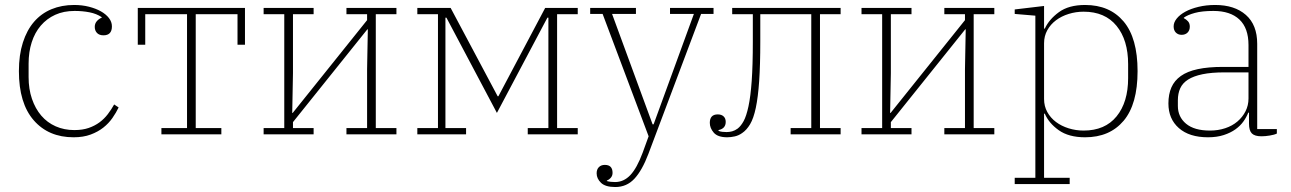

<svg xmlns="http://www.w3.org/2000/svg" viewBox="-20 -540 5189 772"><path d="M276 12Q175 12 115.5 -56.5Q56 -125 56 -254Q56 -319 72 -369Q88 -419 117 -452.5Q146 -486 187 -503Q228 -520 278 -520Q310 -520 337.5 -513Q365 -506 385.5 -494.5Q406 -483 418 -467.5Q430 -452 430 -434Q430 -398 396 -398Q379 -398 370 -407.5Q361 -417 361 -432Q361 -445 369 -454.5Q377 -464 389 -469V-471Q368 -485 340 -490.5Q312 -496 280 -496Q236 -496 202 -480.5Q168 -465 144 -437Q120 -409 107.5 -370Q95 -331 95 -284V-230Q95 -182 108.5 -142.5Q122 -103 146 -75Q170 -47 204 -32Q238 -17 279 -17Q312 -17 336.5 -25.5Q361 -34 380 -48Q399 -62 413.5 -81Q428 -100 439 -120L457 -108Q447 -87 432 -65.5Q417 -44 395.5 -27Q374 -10 344.5 1Q315 12 276 12Z M629 -25H732V-483H564V-360H534V-508H965V-360H935V-483H767V-25H870V0H629Z M1040 -25H1123V-483H1040V-508H1241V-483H1158V-246L1155 -86H1157L1456 -459V-483H1373V-508H1574V-483H1491V-25H1574V0H1373V-25H1456V-262L1459 -422H1457L1158 -49V-25H1241V0H1040Z M1658 -25H1741V-483H1658V-508H1792L1981 -153H1984L2172 -508H2303V-483H2220V-25H2303V0H2102V-25H2185V-469H2181L1978 -86L1775 -469H1771V-25H1854V0H1658Z M2454 212Q2414 212 2396.5 195Q2379 178 2379 157Q2379 141 2388 132Q2397 123 2412 123Q2443 123 2443 155Q2443 166 2436.5 174Q2430 182 2420 186V188Q2427 190 2435.5 191Q2444 192 2453 192Q2488 192 2514.5 164Q2541 136 2564 74L2588 8L2403 -484H2353V-508H2537V-484H2441L2604 -40H2608L2770 -484H2674V-508H2849V-484H2799L2587 79Q2562 145 2531 178.5Q2500 212 2454 212Z M2904 12Q2866 12 2850 -6.5Q2834 -25 2834 -46Q2834 -80 2866 -80Q2881 -80 2889.5 -72Q2898 -64 2898 -50Q2898 -23 2869 -17V-14Q2875 -11 2884 -10Q2893 -9 2901 -9Q2913 -9 2924 -12Q2935 -15 2946 -23Q2959 -33 2970 -53Q2981 -73 2989.5 -112.5Q2998 -152 3002.5 -215Q3007 -278 3007 -373V-483H2924V-508H3360V-483H3277V-25H3360V0H3159V-25H3242V-483H3037V-374Q3037 -279 3032.5 -214Q3028 -149 3019 -106.5Q3010 -64 2996 -40.5Q2982 -17 2964 -5Q2950 5 2934 8.5Q2918 12 2904 12Z M3444 -25H3527V-483H3444V-508H3645V-483H3562V-246L3559 -86H3561L3860 -459V-483H3777V-508H3978V-483H3895V-25H3978V0H3777V-25H3860V-262L3863 -422H3861L3562 -49V-25H3645V0H3444Z M4060 175H4143V-477L4060 -484V-502L4178 -516V-425H4181Q4198 -462 4237.5 -491Q4277 -520 4343 -520Q4442 -520 4498 -453.5Q4554 -387 4554 -254Q4554 -121 4498 -54.5Q4442 12 4343 12Q4277 12 4237 -16.5Q4197 -45 4181 -83H4178V175H4281V200H4060ZM4337 -15Q4423 -15 4469.5 -72Q4516 -129 4516 -226V-282Q4516 -379 4469.5 -436Q4423 -493 4337 -493Q4306 -493 4277 -484Q4248 -475 4226 -458.5Q4204 -442 4191 -418.5Q4178 -395 4178 -366V-142Q4178 -113 4191 -89.5Q4204 -66 4226 -49.5Q4248 -33 4277 -24Q4306 -15 4337 -15Z M4837 12Q4762 12 4720 -25Q4678 -62 4678 -124Q4678 -161 4690 -188.5Q4702 -216 4728 -234.5Q4754 -253 4796 -262Q4838 -271 4897 -271H5000V-359Q5000 -427 4963.5 -461.5Q4927 -496 4859 -496Q4813 -496 4784 -488Q4755 -480 4740 -469V-467Q4750 -462 4757 -454Q4764 -446 4764 -433Q4764 -418 4755 -409Q4746 -400 4731 -400Q4717 -400 4708 -409Q4699 -418 4699 -434Q4699 -450 4711.5 -465.5Q4724 -481 4746 -493Q4768 -505 4799 -512.5Q4830 -520 4866 -520Q4944 -520 4989.5 -480Q5035 -440 5035 -364V-21H5114V-3Q5104 2 5085.5 5Q5067 8 5052 8Q5025 8 5013.5 -3.5Q5002 -15 5002 -43V-87H4999Q4992 -69 4979.5 -51.5Q4967 -34 4947.5 -20Q4928 -6 4900.5 3Q4873 12 4837 12ZM4845 -15Q4878 -15 4906.5 -24.5Q4935 -34 4955.5 -51.5Q4976 -69 4988 -92.5Q5000 -116 5000 -144V-249H4904Q4851 -249 4815 -241.5Q4779 -234 4757 -220Q4735 -206 4725.5 -185Q4716 -164 4716 -137V-114Q4716 -70 4749 -42.5Q4782 -15 4845 -15Z"/></svg>

Font: IBM Plex Serif ExtraLight
Style: Regular
Weight: 200
Designer: Mike Abbink, Paul van der Laan, Pieter van Rosmalen
Foundry: Bold Monday
Version: Version 2.5